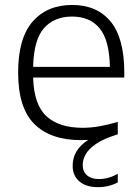

<svg xmlns="http://www.w3.org/2000/svg" viewBox="-20 -570 580 794"><path d="M385.5 204Q336 204 308.2 180.2Q280.5 156.5 280.5 115.5Q280.5 49.5 345 8.5Q330.5 9.5 315.5 9.5Q189.5 9.5 122.2 -57Q55 -123.5 55 -270.5Q55 -412 115 -480.8Q175 -549.5 278.5 -549.5Q381 -549.5 437.5 -480.8Q494 -412 494 -269.5V-249.5H117Q120 -137.5 172 -89.5Q224 -41.5 322 -41.5Q355.5 -41.5 391.2 -47.8Q427 -54 467 -66V-14.5Q408.5 3.5 377.2 25Q346 46.5 334 68.8Q322 91 322 111.5Q322 139.5 339.8 155Q357.5 170.5 389 170.5Q428 170.5 467 149V184.5Q429 204 385.5 204ZM278 -501.5Q204 -501.5 161.8 -453.5Q119.5 -405.5 117 -293.5H434.5Q432 -405 391.8 -453.2Q351.5 -501.5 278 -501.5Z"/></svg>

Font: Encode Sans SmExp Lt
Style: Regular
Weight: 300
Width: 6
Designer: Multiple Designers
Foundry: Impallari Type
Version: Version 3.002; ttfautohint (v1.8.3) -l 8 -r 50 -G 200 -x 14 